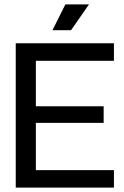

<svg xmlns="http://www.w3.org/2000/svg" viewBox="-20 -858 567 878"><path d="M52 0V-660H144V0ZM102 0V-80H501V0ZM102 -296V-372H454V-296ZM102 -580V-660H501V-580ZM305 -720H220L279 -838H387Z"/></svg>

Font: Bricolage Grotesque 96pt
Style: Regular
Weight: 400
Version: Version 1.001;gftools[0.9.33.dev8+g029e19f]